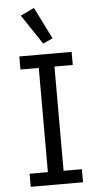

<svg xmlns="http://www.w3.org/2000/svg" viewBox="-62 -986 525 1024"><g transform="rotate(-5 200.0 -474.5)"><path d="M193 -755 87 -914 160 -949 245 -779ZM340 0H60V-70H158V-628H60V-698H340V-628H242V-70H340Z"/></g></svg>

Font: Aneliza
Style: Regular
Weight: 400
Designer: Mike Abbink, Paul van der Laan, Pieter van Rosmalen
Foundry: Bold Monday
Version: Version 3.0